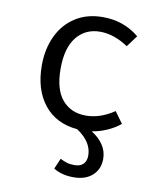

<svg xmlns="http://www.w3.org/2000/svg" viewBox="-86 -607 772 916"><g transform="rotate(10 300.0 -149.5)"><path d="M457 128Q457 178 423.5 208.5Q390 239 332 239Q275 239 235 214L257 163Q276 172 290.5 176.5Q305 181 327 181Q355 181 369.5 166Q384 151 384 125Q384 59 310 10Q206 1 148.5 -71.5Q91 -144 91 -261Q91 -340 120.5 -403Q150 -466 206 -502Q262 -538 339 -538Q441 -538 515 -476L474 -421Q405 -467 338 -467Q267 -467 224.5 -414.5Q182 -362 182 -261Q182 -160 224.5 -110.5Q267 -61 339 -61Q408 -61 476 -107L516 -52Q490 -30 454 -14Q418 2 380 8Q417 31 437 61.5Q457 92 457 128Z"/></g></svg>

Font: Fira Mono
Style: Regular
Weight: 400
Designer: Carrois Corporate & Edenspiekermann AG
Foundry: Carrois Corporate GbR & Edenspiekermann AG
Version: Version 3.206